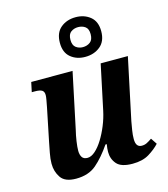

<svg xmlns="http://www.w3.org/2000/svg" viewBox="-119 -893 869 996"><g transform="rotate(-15 316.0 -395.5)"><path d="M470 10Q409 10 385.5 -17Q362 -44 362 -82Q362 -100 366 -123H359Q318 -63 276 -27Q234 9 167 9Q108 9 85.5 -23.5Q63 -56 63 -99Q63 -125 69 -155.5Q75 -186 80 -212L116 -388Q120 -409 123 -425.5Q126 -442 126 -451Q126 -470 114.5 -477Q103 -484 77 -484H60L71 -536H293L230 -237Q223 -209 218.5 -178.5Q214 -148 214 -128Q214 -107 222.5 -93.5Q231 -80 252 -80Q272 -80 293.5 -99Q315 -118 334.5 -149.5Q354 -181 369.5 -219Q385 -257 393 -295L444 -536H590L520 -205Q516 -183 512 -158.5Q508 -134 508 -112Q508 -68 540 -68Q555 -68 567 -74Q579 -80 595 -91L617 -58Q594 -33 559 -11.5Q524 10 470 10ZM376 -589Q330 -589 298.5 -615Q267 -641 267 -693Q267 -747 299.5 -774Q332 -801 380 -801Q426 -801 458 -775Q490 -749 490 -697Q490 -643 457 -616Q424 -589 376 -589ZM377 -641Q400 -641 416.5 -653.5Q433 -666 433 -696Q433 -725 417 -736.5Q401 -748 379 -748Q357 -748 340.5 -736Q324 -724 324 -694Q324 -665 340 -653Q356 -641 377 -641Z"/></g></svg>

Font: Noto Serif SemiCondensed
Style: Bold Italic
Weight: 700
Width: 4
Italic angle: -12°
Designer: Monotype Design Team
Foundry: Monotype Imaging Inc.
Version: Version 2.014